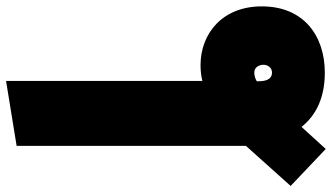

<svg xmlns="http://www.w3.org/2000/svg" viewBox="-292 -606 1069 618"><g transform="rotate(-90 242.0 -296.5)"><path d="M-47 105 72 218 143 140C182 189 240 215 318 215C434 215 531 149 531 12C531 -115 443 -185 342 -185C323 -185 306 -183 291 -179V-811L82 -777V-39ZM290 -4C298 -9 308 -12 318 -12C334 -12 343 2 343 18C343 31 334 45 318 45C296 45 290 25 290 2Z"/></g></svg>

Font: Repo ExtraBlack
Style: Regular
Weight: 400
Designer: Stefan Peev
Foundry: Context Ltd
Version: Version 001.502